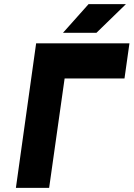

<svg xmlns="http://www.w3.org/2000/svg" viewBox="-20 -910 647 930"><path d="M57 0H218L293 -530H583L607 -700H155ZM285 -751H447L590 -890H409Z"/></svg>

Font: Unageo
Style: Black-Italic
Weight: 900
Designer: Richard Sepsi
Foundry: Richard Sepsi
Version: Version 2.000